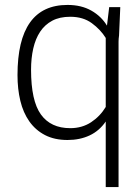

<svg xmlns="http://www.w3.org/2000/svg" viewBox="-20 -559 569 779"><path d="M461 200H409V-66Q383 -28 343.5 -9.5Q304 9 254 9Q201 9 162.5 -11Q124 -31 99 -66.5Q74 -102 62.5 -150Q51 -198 51 -254Q51 -539 254 -539Q310 -539 350.5 -516Q391 -493 414 -455L423 -530H468L463 -415Q462 -408 461.5 -402Q461 -396 461 -390ZM265 -39Q313 -39 349.5 -63Q386 -87 409 -125V-405Q388 -439 352.5 -465Q317 -491 265 -491Q222 -491 192 -475Q162 -459 143 -430.5Q124 -402 115 -362.5Q106 -323 106 -276Q106 -150 146 -94.5Q186 -39 265 -39Z"/></svg>

Font: Tanohe Sans Light
Style: Regular
Weight: 300
Designer: Village Type and Design LLC & Cristiano Sobral
Foundry: Cooper Hewitt Smithsonian Design Museum
Version: Version 1.00;September 29, 2021;FontCreator 13.0.0.2655 64-b